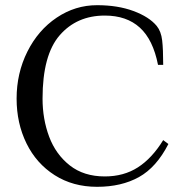

<svg xmlns="http://www.w3.org/2000/svg" viewBox="-20 -700 705 740"><path d="M44 -320Q44 -418 85.5 -501Q127 -584 198.5 -632Q270 -680 354 -680Q434 -680 494.5 -657.5Q555 -635 584 -600Q601 -579 605 -544.5Q609 -510 609 -450H589Q570 -547 519 -593.5Q468 -640 384 -640Q276 -640 210 -564Q144 -488 144 -320Q144 -241 169.5 -173Q195 -105 249 -62.5Q303 -20 384 -20Q457 -20 511.5 -55Q566 -90 609 -160L629 -145Q583 -55 515.5 -17.5Q448 20 354 20Q261 20 190.5 -25Q120 -70 82 -147.5Q44 -225 44 -320Z"/></svg>

Font: El Messiri
Style: Regular
Weight: 400
Designer: Mohamed Gaber
Foundry: Kief Type Foundry
Version: Version 2.006